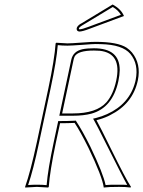

<svg xmlns="http://www.w3.org/2000/svg" viewBox="-20 -840 644 863"><path d="M250 -286.1 231.4 -200.2Q204.1 -70.8 199.2 0L196.3 2.9Q194.3 2.9 146 0Q146 0 93.3 2.9L92.8 0Q117.2 -68.8 145.5 -200.2L197.8 -444.8Q225.1 -574.2 230 -645L232.9 -647.9Q234.9 -647.9 283.2 -645Q298.8 -645 351.6 -648.9Q397.5 -652.3 409.7 -651.9Q508.3 -651.9 549.3 -625.5Q563.5 -615.7 573.2 -604Q614.7 -553.2 599.6 -479Q577.1 -373.5 474.6 -322.3Q469.7 -319.8 465.8 -317.9Q440.4 -306.2 413.6 -299.8Q432.1 -266.1 477.1 -174.3Q545.9 -34.2 568.8 0L566.4 2.9Q545.9 0 515.1 0Q466.3 0 446.3 2.9Q440.4 -44.4 377.4 -175.8Q340.8 -249.5 315.4 -287.6Q286.1 -286.1 250 -286.1ZM402.3 -612.8Q330.1 -612.8 315.4 -585.9Q312 -578.6 310.1 -568.8L259.3 -330.1H307.1Q413.6 -330.1 458.5 -380.4Q489.3 -416 502.4 -478Q528.8 -601.1 428.2 -611.8Q416 -612.8 402.3 -612.8ZM486.3 -819.8Q524.9 -798.8 537.1 -768.1L380.9 -710Q350.1 -698.2 336.4 -698.2Q323.2 -699.7 324.7 -712.9Q326.7 -723.1 341.8 -732.9Q343.3 -733.9 344.2 -733.9ZM241.7 -295.9H250Q286.6 -295.9 314.9 -297.4L320.8 -297.9L323.7 -293Q350.1 -253.4 386.2 -180.7Q443.8 -60.5 454.6 -8.3Q475.6 -10.3 515.1 -9.8Q540 -9.8 551.8 -8.8Q536.1 -35.2 440.9 -225.6Q418.9 -270 404.8 -295.4L398.4 -306.6L411.1 -309.6Q438 -316.4 461.4 -327.1Q562.5 -373 587.9 -472.2Q589.4 -477.1 589.8 -481Q604 -551.3 565.9 -597.7Q530.3 -639.6 433.6 -641.6Q422.4 -642.1 409.7 -642.1Q398.4 -642.1 353.5 -638.7Q299.3 -634.8 283.2 -634.8Q257.8 -634.8 239.7 -637.2Q233.9 -566.4 207.5 -442.9L155.3 -197.8Q129.4 -75.2 106.4 -8.3Q125 -9.8 146 -9.8Q171.4 -9.8 189.5 -7.8Q195.3 -78.6 221.7 -202.1ZM402.3 -623Q517.6 -623 518.1 -526.4Q518.1 -524.9 518.1 -524.4Q517.6 -502 512.2 -476.1Q486.3 -355.5 390.6 -329.1Q356 -319.8 307.1 -319.8H246.6L300.3 -571.3Q308.6 -609.4 350.6 -618.7Q371.1 -623 402.3 -623ZM486.8 -808.6 349.1 -725.6Q335.4 -717.3 334.5 -711.4Q334.5 -711.4 334.5 -710.9Q335.4 -708.5 336.4 -708Q349.6 -708.5 377.4 -719.2L523.4 -773.4Q511.2 -794.4 486.8 -808.6Z"/></svg>

Font: Linux Biolinum Outline O
Style: Italic
Weight: 400
Italic angle: -12°
Designer: Philipp H. Poll
Foundry: Philipp H. Poll
Version: Version 0.6.2